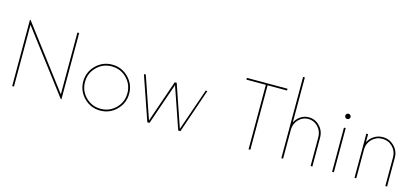

<svg xmlns="http://www.w3.org/2000/svg" viewBox="-69 -1505 4593 2100"><g transform="rotate(15 2227.5 -455.0)"><path d="M647.5 -750H667.5V0H660L130 -698.8V0H110V-750H117.5L647.5 -50Z M1291.2 -66.2Q1215 10 1107.5 10Q1000 10 923.8 -66.2Q847.5 -142.5 847.5 -250Q847.5 -357.5 923.8 -433.8Q1000 -510 1107.5 -510Q1215 -510 1291.2 -433.8Q1367.5 -357.5 1367.5 -250Q1367.5 -142.5 1291.2 -66.2ZM937.5 -80Q1007.5 -10 1107.5 -10Q1207.5 -10 1277.5 -80Q1347.5 -150 1347.5 -250Q1347.5 -350 1277.5 -420Q1207.5 -490 1107.5 -490Q1007.5 -490 937.5 -420Q867.5 -350 867.5 -250Q867.5 -150 937.5 -80Z M2167.5 -500H2186.2L2015 0H1990L1827.5 -471.2L1665 0H1640L1467.5 -500H1488.8L1652.5 -23.8L1816.2 -500H1838.8L2002.5 -22.5Z M3026.2 -751.2V-731.2H2806.2V-1.2H2786.2V-731.2H2566.2V-751.2Z M3333.8 -510Q3406.2 -510 3457.5 -456.2Q3508.8 -402.5 3508.8 -326.2V0H3488.8V-326.2Q3488.8 -395 3443.1 -443.1Q3397.5 -491.2 3332.5 -491.2Q3268.8 -491.2 3223.1 -443.1Q3177.5 -395 3177.5 -326.2V0H3157.5V-920H3177.5V-408.8Q3200 -455 3241.2 -482.5Q3282.5 -510 3333.8 -510Z M3763.8 -608.8Q3755 -600 3742.5 -600Q3730 -600 3721.2 -608.8Q3712.5 -617.5 3712.5 -630Q3712.5 -642.5 3721.2 -651.2Q3730 -660 3742.5 -660Q3755 -660 3763.8 -651.2Q3772.5 -642.5 3772.5 -630Q3772.5 -617.5 3763.8 -608.8ZM3732.5 0V-500H3752.5V0Z M4171.2 -510Q4247.5 -510 4301.2 -456.2Q4355 -402.5 4355 -326.2V0H4335V-326.2Q4335 -395 4287.5 -443.1Q4240 -491.2 4171.2 -491.2Q4102.5 -491.2 4054.4 -443.1Q4006.2 -395 4006.2 -326.2V0H3986.2V-500H4006.2V-407.5Q4028.8 -453.8 4073.1 -481.9Q4117.5 -510 4171.2 -510Z"/></g></svg>

Font: Now Thin
Style: Regular
Weight: 250
Designer: Alfredo Marco Pradil
Foundry: Alfredo Marco Pradil
Version: Version 1.002;PS 001.002;hotconv 1.0.88;makeotf.lib2.5.64775